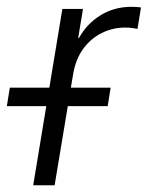

<svg xmlns="http://www.w3.org/2000/svg" viewBox="-74 -549 437 569"><path d="M24.4 0 110.8 -522.5H171.9L157.7 -436.5H160.2Q183.1 -478.5 223.9 -503.7Q264.6 -528.8 315.4 -528.8Q324.2 -528.8 331.5 -528.3Q338.9 -527.8 343.8 -526.9L333.5 -463.4Q329.1 -464.4 319.1 -465.8Q309.1 -467.3 295.9 -467.3Q259.8 -467.3 227.1 -450.9Q194.3 -434.6 172.1 -403.6Q149.9 -372.6 142.6 -328.6L87.9 0ZM-53.7 -234.4 -44.9 -289.1H253.9L245.1 -234.4Z"/></svg>

Font: Inter 28pt Light
Style: Italic
Weight: 300
Italic angle: -9.3988°
Designer: Rasmus Andersson
Foundry: rsms
Version: Version 4.001;git-66647c0bb